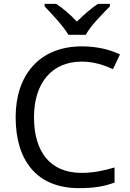

<svg xmlns="http://www.w3.org/2000/svg" viewBox="-20 -1030 672 994"><path d="M334 -850H424C448 -895 511 -959 549 -997V-1010H487C452 -987 414 -954 378 -918C345 -954 306 -987 271 -1010H211V-997C247 -959 308 -895 334 -850ZM403 -711C467 -711 521 -692 565 -672L601 -748C547 -775 477 -790 404 -790C183 -790 61 -640 61 -424C61 -199 170 -56 389 -56C468 -56 520 -65 573 -85V-163C519 -147 464 -135 402 -135C238 -135 156 -246 156 -423C156 -602 250 -711 403 -711Z"/></svg>

Font: Noto Sans Malayalam UI
Style: Regular
Weight: 400
Designer: Jelle Bosma - Monotype Design Team
Foundry: Monotype Imaging Inc.
Version: Version 2.104